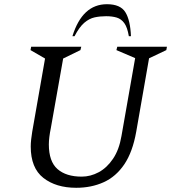

<svg xmlns="http://www.w3.org/2000/svg" viewBox="-20 -882 823 912"><path d="M342 10Q246 10 186 -37Q126 -84 126 -186Q126 -202 128 -219.5Q130 -237 133 -256L194 -604L125 -644L128 -660H366L362 -644L280 -604L221 -271Q217 -252 214.5 -232Q212 -212 212 -196Q212 -115 253 -79Q294 -43 368 -43Q410 -43 449 -64Q488 -85 517 -128Q546 -171 557 -236L622 -606L533 -644L537 -660H773L770 -644L688 -605L627 -256Q610 -160 570.5 -101.5Q531 -43 472.5 -16.5Q414 10 342 10ZM324 -710Q371 -862 488 -862Q552 -862 575.5 -824Q599 -786 602 -710H592Q585 -752 570.5 -772Q556 -792 534.5 -798.5Q513 -805 484 -805Q455 -805 429.5 -799.5Q404 -794 380.5 -774Q357 -754 334 -710Z"/></svg>

Font: Spectral
Style: Italic
Weight: 400
Italic angle: -10°
Designer: Jean-Baptiste Levee
Foundry: Production Type
Version: Version 2.001